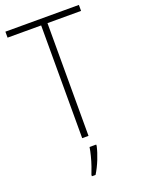

<svg xmlns="http://www.w3.org/2000/svg" viewBox="-172 -789 797 1085"><g transform="rotate(-20 226.5 -246.5)"><path d="M245 0H207V-678H5V-714H447V-678H245ZM269 69Q261 105 244.5 146Q228 187 207 221H185V213Q192 196 201.5 168.5Q211 141 218.5 111.5Q226 82 229 61H269Z"/></g></svg>

Font: Noto Sans Armenian SemiCondensed ExtraLight
Style: Regular
Weight: 200
Width: 4
Designer: Monotype Design Team
Foundry: Monotype Imaging Inc.
Version: Version 2.008; ttfautohint (v1.8.4.7-5d5b)